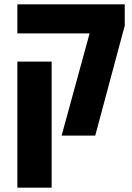

<svg xmlns="http://www.w3.org/2000/svg" viewBox="-20 -625 610 885"><path d="M264 0 393 -471H60V-605H555V-507L419 0ZM60 240V-341H218V240Z"/></svg>

Font: Noto Sans Hebrew Condensed ExtraBold
Style: Regular
Weight: 800
Width: 3
Designer: Monotype Design Team
Foundry: Monotype Imaging Inc.
Version: Version 2.004; ttfautohint (v1.8.4.7-5d5b)